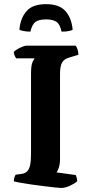

<svg xmlns="http://www.w3.org/2000/svg" viewBox="-20 -930 456 950"><path d="M282.5 0Q275.5 0 252.2 -2.5Q229 -5 198.2 -8.8Q167.5 -12.5 136.2 -17Q105 -21.5 81.2 -25.8Q57.5 -30 48.5 -33Q48.5 -42 51.2 -51.5Q54 -61 57.5 -65.5L86.5 -69.5Q104 -72 114 -81.8Q124 -91.5 128.8 -112.2Q133.5 -133 133.5 -167.5V-564.5Q133.5 -608.5 141.5 -624Q149.5 -639.5 151.5 -641.5H59.5Q57 -646 53 -653.8Q49 -661.5 48 -673Q54 -679.5 66.2 -686.8Q78.5 -694 91.2 -699Q104 -704 109.5 -704H354.5Q358.5 -698.5 363 -687.5Q367.5 -676.5 368 -659L324.5 -646Q308.5 -641.5 298 -633.2Q287.5 -625 282.2 -608.2Q277 -591.5 277 -560V-143Q277 -118.5 271.2 -101Q265.5 -83.5 259.5 -77L354.5 -64Q356.5 -61 359.2 -51.2Q362 -41.5 362 -33Q346.5 -20 324 -10Q301.5 0 282.5 0ZM207.5 -909.5Q273.5 -909.5 304 -875Q334.5 -840.5 339.5 -782.5Q334.5 -779.5 321.2 -776.5Q308 -773.5 284.5 -773.5Q277.5 -809 260 -821.5Q242.5 -834 207.5 -834Q172.5 -834 155.5 -821.5Q138.5 -809 130.5 -773.5Q112 -773.5 97 -776.5Q82 -779.5 76 -782.5Q80.5 -839 110.8 -874.2Q141 -909.5 207.5 -909.5Z"/></svg>

Font: Texturina Medium
Style: Regular
Weight: 500
Designer: Guillermo Torres Carreño
Foundry: Omnibus-Type
Version: Version 1.003